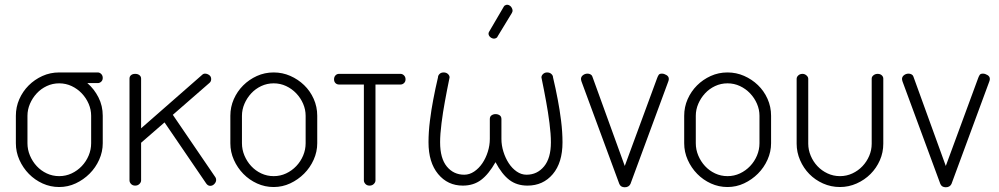

<svg xmlns="http://www.w3.org/2000/svg" viewBox="-20 -784 4219 811"><path d="M349 -433Q378 -408 396 -372.5Q414 -337 414 -295V-179Q414 -143 399 -109.5Q384 -76 358.5 -50.5Q333 -25 300 -9.5Q267 6 230 6Q193 6 160 -9Q127 -24 102 -49.5Q77 -75 62 -108.5Q47 -142 47 -179V-295Q47 -332 61.5 -365Q76 -398 101 -423Q126 -448 159 -463Q192 -478 230 -478H232H233H393Q401 -478 407.5 -471.5Q414 -465 414 -455Q414 -445 407.5 -439Q401 -433 393 -433ZM365 -295Q365 -321 354.5 -345.5Q344 -370 325.5 -389.5Q307 -409 282.5 -420.5Q258 -432 230 -432Q202 -432 177.5 -420.5Q153 -409 135 -389.5Q117 -370 106.5 -345.5Q96 -321 96 -295V-179Q96 -152 106.5 -127Q117 -102 135 -82.5Q153 -63 177.5 -51.5Q202 -40 230 -40Q258 -40 282.5 -51.5Q307 -63 325.5 -82.5Q344 -102 354.5 -127Q365 -152 365 -179Z M710 -299 890 -35Q893 -30 893 -24Q893 -15 885.5 -7Q878 1 868 1Q858 1 851 -9L675 -267L576 -181V-22Q576 -14 569 -7Q562 0 551 0Q540 0 533.5 -7Q527 -14 527 -22V-452Q527 -461 533.5 -466.5Q540 -472 551 -472Q562 -472 569 -466.5Q576 -461 576 -452V-242L834 -468Q839 -473 846 -473Q855 -473 863.5 -467Q872 -461 872 -450Q872 -440 865 -434Z M1136 -478Q1173 -478 1206 -463.5Q1239 -449 1264.5 -424.5Q1290 -400 1305 -366.5Q1320 -333 1320 -295V-179Q1320 -143 1305 -109.5Q1290 -76 1264.5 -50.5Q1239 -25 1206 -9.5Q1173 6 1136 6Q1099 6 1066 -9Q1033 -24 1008 -49.5Q983 -75 968 -108.5Q953 -142 953 -179V-295Q953 -332 967.5 -365Q982 -398 1007 -423Q1032 -448 1065 -463Q1098 -478 1136 -478ZM1271 -295Q1271 -321 1260.5 -345.5Q1250 -370 1231.5 -389.5Q1213 -409 1188.5 -420.5Q1164 -432 1136 -432Q1108 -432 1083.5 -420.5Q1059 -409 1041 -389.5Q1023 -370 1012.5 -345.5Q1002 -321 1002 -295V-179Q1002 -152 1012.5 -127Q1023 -102 1041 -82.5Q1059 -63 1083.5 -51.5Q1108 -40 1136 -40Q1164 -40 1188.5 -51.5Q1213 -63 1231.5 -82.5Q1250 -102 1260.5 -127Q1271 -152 1271 -179Z M1672 -472Q1680 -472 1686.5 -465.5Q1693 -459 1693 -449Q1693 -439 1686.5 -433Q1680 -427 1672 -427H1566V-22Q1566 -14 1559 -7Q1552 0 1541 0Q1530 0 1523.5 -7Q1517 -14 1517 -22V-427H1412Q1403 -427 1397 -433Q1391 -439 1391 -449Q1391 -459 1397 -465.5Q1403 -472 1412 -472H1672Z M2208 0Q2163 0 2131.5 -24Q2100 -48 2073 -99Q2044 -48 2012 -24Q1980 0 1935 0Q1871 0 1830.5 -49Q1790 -98 1790 -183Q1790 -226 1796 -274Q1802 -322 1810 -363Q1819 -411 1830 -457Q1830 -465 1836.5 -471.5Q1843 -478 1854 -478Q1865 -478 1872 -471.5Q1879 -465 1879 -457Q1868 -404 1859 -354Q1851 -311 1845 -264Q1839 -217 1839 -183Q1839 -115 1867.5 -80.5Q1896 -46 1941 -46Q1963 -46 1983 -59.5Q2003 -73 2017.5 -94.5Q2032 -116 2040.5 -143Q2049 -170 2049 -197V-281Q2049 -292 2056.5 -297Q2064 -302 2073 -302Q2083 -302 2090.5 -297Q2098 -292 2098 -281V-197Q2098 -170 2106.5 -143Q2115 -116 2129 -94.5Q2143 -73 2162.5 -59.5Q2182 -46 2204 -46Q2249 -46 2278 -81Q2307 -116 2307 -183Q2307 -217 2301 -264Q2295 -311 2287 -354Q2278 -404 2267 -457Q2267 -465 2274 -471.5Q2281 -478 2291 -478Q2302 -478 2309 -471.5Q2316 -465 2316 -457Q2327 -411 2336 -363Q2344 -322 2350 -274Q2356 -226 2356 -183Q2356 -97 2315 -48.5Q2274 0 2208 0ZM2083 -632Q2080 -625 2077 -624Q2069 -619 2060 -622Q2051 -625 2046 -633Q2041 -642 2046 -650L2108 -756Q2111 -761 2113 -761Q2121 -766 2129 -762.5Q2137 -759 2141 -752Q2144 -747 2145 -741.5Q2146 -736 2142 -729Z M2438 -435Q2437 -437 2435.5 -442Q2434 -447 2434 -450Q2434 -460 2442.5 -466.5Q2451 -473 2462 -473Q2468 -473 2474 -470Q2480 -467 2482 -461L2619 -83L2756 -455Q2759 -463 2762.5 -468Q2766 -473 2776 -473Q2785 -473 2795 -467Q2805 -461 2805 -451Q2805 -446 2803.5 -442Q2802 -438 2801 -435L2643 -7Q2636 7 2619 7Q2602 7 2596 -7Z M3053 -478Q3090 -478 3123 -463.5Q3156 -449 3181.5 -424.5Q3207 -400 3222 -366.5Q3237 -333 3237 -295V-179Q3237 -143 3222 -109.5Q3207 -76 3181.5 -50.5Q3156 -25 3123 -9.5Q3090 6 3053 6Q3016 6 2983 -9Q2950 -24 2925 -49.5Q2900 -75 2885 -108.5Q2870 -142 2870 -179V-295Q2870 -332 2884.5 -365Q2899 -398 2924 -423Q2949 -448 2982 -463Q3015 -478 3053 -478ZM3188 -295Q3188 -321 3177.5 -345.5Q3167 -370 3148.5 -389.5Q3130 -409 3105.5 -420.5Q3081 -432 3053 -432Q3025 -432 3000.5 -420.5Q2976 -409 2958 -389.5Q2940 -370 2929.5 -345.5Q2919 -321 2919 -295V-179Q2919 -152 2929.5 -127Q2940 -102 2958 -82.5Q2976 -63 3000.5 -51.5Q3025 -40 3053 -40Q3081 -40 3105.5 -51.5Q3130 -63 3148.5 -82.5Q3167 -102 3177.5 -127Q3188 -152 3188 -179Z M3528 6Q3490 6 3456.5 -9Q3423 -24 3398.5 -49Q3374 -74 3359.5 -107.5Q3345 -141 3345 -177V-451Q3345 -459 3352 -465.5Q3359 -472 3370 -472Q3379 -472 3386.5 -465.5Q3394 -459 3394 -451V-177Q3394 -151 3404.5 -126Q3415 -101 3433 -82Q3451 -63 3475.5 -51.5Q3500 -40 3528 -40Q3556 -40 3580.5 -51.5Q3605 -63 3623 -82Q3641 -101 3651.5 -125.5Q3662 -150 3662 -177V-452Q3662 -460 3669.5 -466Q3677 -472 3687 -472Q3698 -472 3704.5 -466Q3711 -460 3711 -452V-177Q3711 -140 3696.5 -107Q3682 -74 3657 -49Q3632 -24 3598.5 -9Q3565 6 3528 6Z M3794 -435Q3793 -437 3791.5 -442Q3790 -447 3790 -450Q3790 -460 3798.5 -466.5Q3807 -473 3818 -473Q3824 -473 3830 -470Q3836 -467 3838 -461L3975 -83L4112 -455Q4115 -463 4118.5 -468Q4122 -473 4132 -473Q4141 -473 4151 -467Q4161 -461 4161 -451Q4161 -446 4159.5 -442Q4158 -438 4157 -435L3999 -7Q3992 7 3975 7Q3958 7 3952 -7Z"/></svg>

Font: AkaAcidDosis
Style: Light
Weight: 300
Designer: Edgar Tolentino, Pablo Impallari, Igino Marini, Aka-Acid
Foundry: Edgar Tolentino, Pablo Impallari, Igino Marini, Aka-Acid
Version: Version 1.007